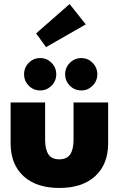

<svg xmlns="http://www.w3.org/2000/svg" viewBox="-20 -917 600 949"><path d="M207.5 -684 158.5 -752 324 -897 404 -796.5ZM122.2 -606.5Q145.5 -630 178.5 -630Q211.5 -630 234.8 -606.5Q258 -583 258 -550Q258 -517 234.8 -493.5Q211.5 -470 178.5 -470Q145.5 -470 122.2 -493.5Q99 -517 99 -550Q99 -583 122.2 -606.5ZM382 -630Q414.5 -630 437.8 -606.5Q461 -583 461 -550Q461 -517 437.8 -493.5Q414.5 -470 382 -470Q348.5 -470 325.2 -493.5Q302 -517 302 -550Q302 -583 325.5 -606.5Q349 -630 382 -630ZM203 -226Q203 -179.5 219.2 -154.5Q235.5 -129.5 273 -129.5Q311 -129.5 327.2 -154.5Q343.5 -179.5 343.5 -226V-410.5H514.5V-208.5Q514.5 -105.5 451 -46.8Q387.5 12 273 12Q159 12 95.8 -46.8Q32.5 -105.5 32.5 -208.5V-410.5H203Z"/></svg>

Font: League Spartan ExtraBold
Style: Regular
Weight: 800
Foundry: The League of Moveable Type
Version: Version 2.002